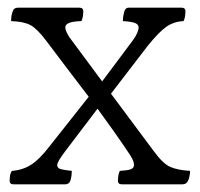

<svg xmlns="http://www.w3.org/2000/svg" viewBox="-20 -560 520 500"><path d="M297 -80Q287 -80 287 -90Q287 -94 288 -101.5Q289 -109 292 -115Q311 -116 320 -119Q329 -122 329 -131Q329 -140 319 -156Q299 -186 277.5 -216.5Q256 -247 234 -277L149 -165Q140 -153 134.5 -144Q129 -135 129 -130Q129 -122 138.5 -119.5Q148 -117 167 -115Q167 -103 164 -92Q162 -84 157.5 -82Q153 -80 151 -80H15Q5 -80 5 -90Q5 -94 6 -101.5Q7 -109 11 -115Q39 -117 61 -131Q83 -145 109 -179L211 -308Q183 -345 155 -381.5Q127 -418 101 -453Q77 -485 59.5 -494.5Q42 -504 9 -505Q9 -520 13 -530Q16 -540 27 -540H187Q197 -540 197 -530Q197 -526 196 -518.5Q195 -511 192 -505Q150 -504 150 -489Q150 -480 160 -464L246 -348L326 -455Q334 -466 337.5 -474.5Q341 -483 341 -488Q341 -497 330.5 -500.5Q320 -504 300 -505Q300 -517 304 -531Q307 -540 315 -540H453Q463 -540 463 -530Q463 -526 462 -518.5Q461 -511 458 -505Q433 -504 413.5 -490.5Q394 -477 365 -441L269 -316L380 -167Q404 -134 423 -125.5Q442 -117 475 -115Q475 -109 473.5 -101.5Q472 -94 470 -90Q466 -80 455 -80Z"/></svg>

Font: Gowun Batang
Style: Regular
Weight: 400
Designer: Yanghee Ryu
Foundry: Yanghee Ryu
Version: Version 2.000